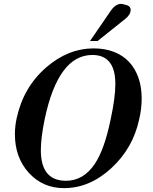

<svg xmlns="http://www.w3.org/2000/svg" viewBox="-20 -956 790 992"><path d="M699 -339Q667 -190 555 -87Q443 16 311 16Q201 16 129 -63Q57 -142 57 -263Q57 -303 66 -345Q101 -506 219 -608Q332 -706 464 -706Q522 -706 568.5 -688Q615 -670 646.5 -636.5Q678 -603 695 -555Q712 -507 712 -447Q712 -394 699 -339ZM551 -336Q576 -451 576 -522Q576 -672 457 -672Q281 -672 211 -341Q201 -292 196 -252Q191 -212 191 -180Q191 -22 321 -22Q412 -22 471 -111Q520 -186 551 -336ZM639 -928Q655 -921 655 -905Q655 -881 629 -860L484 -744H445L552 -900Q577 -936 606 -936Q615 -936 639 -928Z"/></svg>

Font: GFS Didot
Style: Bold Italic
Weight: 700
Italic angle: -12°
Designer: Designed by Takis Katsoulidis and George D. Matthiopoulos.
Foundry: Designed by Takis Katsoulidis and George D. Matthiopoulos.
Version: Version 1.0